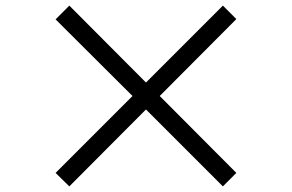

<svg xmlns="http://www.w3.org/2000/svg" viewBox="-20 -718 1040 684"><path d="M178 -102 227 -54 500 -328 774 -54 822 -102 549 -376 822 -650 774 -698 500 -424 227 -698 178 -649 452 -376Z"/></svg>

Font: GenEiGothic-pro-Regular
Style: Regular
Weight: 400
Designer: Ryoko NISHIZUKA (kana & ideographs); Paul D. Hunt (Latin, Greek & Cyrillic); Wenlong ZHANG (bopomofo); Sandoll Communica
Foundry: Adobe Systems Incorporated; o_tamon
Version: Version 1.000.140830